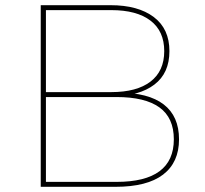

<svg xmlns="http://www.w3.org/2000/svg" viewBox="-20 -720 792 740"><path d="M137 -700H406Q512 -700 572.5 -654.5Q633 -609 633 -523Q633 -438 575 -394Q517 -350 419 -350L436 -363Q552 -363 611 -317.5Q670 -272 670 -183Q670 -94 608.5 -47Q547 0 425 0H137ZM429 -19Q650 -19 650 -183Q650 -266 594.5 -306Q539 -346 429 -346H157V-19ZM409 -365Q507 -365 560 -405.5Q613 -446 613 -523Q613 -600 560 -640.5Q507 -681 409 -681H157V-365Z"/></svg>

Font: Montserrat
Style: Regular
Weight: 400
Designer: Julieta Ulanovsky
Foundry: Julieta Ulanovsky
Version: Version 8.000